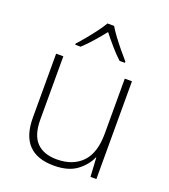

<svg xmlns="http://www.w3.org/2000/svg" viewBox="-140 -866 863 978"><g transform="rotate(20 291.0 -377.0)"><path d="M492 -530V0H460L454 -103H452Q433 -58 387.5 -24Q342 10 264 10Q81 10 81 -183V-530H120V-187Q120 -103 158 -64Q196 -25 267 -25Q354 -25 403.5 -76Q453 -127 453 -232V-530ZM310 -764Q322 -743 342.5 -715.5Q363 -688 385.5 -660.5Q408 -633 426 -613V-606H397Q370 -631 342 -663.5Q314 -696 292 -724Q270 -696 241.5 -663.5Q213 -631 186 -606H157V-613Q176 -633 198.5 -660.5Q221 -688 241.5 -715.5Q262 -743 274 -764Z"/></g></svg>

Font: Noto Sans Gujarati ExtraLight
Style: Regular
Weight: 200
Designer: Jelle Bosma - Monotype Design Team, Universal Thirst
Foundry: Monotype Imaging Inc.
Version: Version 2.106; ttfautohint (v1.8.4.7-5d5b)